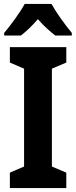

<svg xmlns="http://www.w3.org/2000/svg" viewBox="-20 -953 385 973"><path d="M241 -933H105C84 -893 34 -825 1 -786V-773H86C111 -792 142 -821 172 -856C202 -821 233 -794 260 -773H344V-786C307 -831 265 -889 241 -933ZM316 0V-78L243 -109V-605L316 -636V-714H30V-636L102 -605V-109L30 -78V0Z"/></svg>

Font: Noto Sans Armenian Condensed
Style: Regular
Weight: 400
Width: 3
Designer: Monotype Design Team
Foundry: Monotype Imaging Inc.
Version: Version 2.008